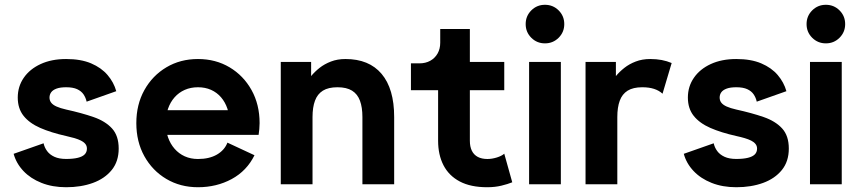

<svg xmlns="http://www.w3.org/2000/svg" viewBox="-20 -765 3565 797"><path d="M254.6 -520Q193.8 -520 148.7 -499.1Q103.5 -478.3 78.6 -442.1Q53.7 -406 53.7 -360.1Q53.7 -314.5 77.9 -284.1Q102.1 -253.7 147 -234Q191.9 -214.4 254.6 -200.4Q273.4 -196.3 289.2 -191.7Q304.9 -187 316.5 -181.2Q328.1 -175.3 334.5 -167.2Q340.8 -159.2 340.8 -148.2Q340.8 -133.5 331.5 -124.1Q322.3 -114.7 303.1 -110Q283.9 -105.2 254.6 -105.2Q225.3 -105.2 205.9 -114.1Q186.5 -123 175.7 -137.7Q164.8 -152.3 160.9 -170.2L36.6 -126.5Q47.4 -86.9 77 -55.4Q106.7 -23.9 152.1 -5.9Q197.5 12.2 254.6 12.2Q316.4 12.2 365.7 -5.7Q415 -23.7 443.8 -59.3Q472.7 -95 472.7 -148.2Q472.7 -201.4 445.1 -231.7Q417.5 -262 368.3 -279.1Q319.1 -296.1 254.6 -310.3Q229.7 -315.9 214.5 -322.9Q199.2 -329.8 192.4 -338.9Q185.5 -347.9 185.5 -360.1Q185.5 -372.3 192.5 -382Q199.5 -391.6 214.7 -397.2Q230 -402.8 254.6 -402.8Q283 -402.8 300.3 -394.8Q317.6 -386.7 326.8 -373.2Q335.9 -359.6 339.6 -343L462.6 -386.5Q452.4 -423.3 426.5 -453.6Q400.6 -483.9 358.2 -502Q315.7 -520 254.6 -520Z M594.7 -307.6V-205.1H921.9L1012.7 -307.6ZM924.1 -172.9Q911.9 -141.4 880.2 -123.2Q848.6 -105 801.8 -105Q771.5 -105 746.9 -116.1Q722.4 -127.2 704.7 -147.5Q687 -167.7 677.5 -194.8Q668 -221.9 668 -253.9Q668 -286.6 677.5 -313.8Q687 -341.1 704.7 -361.1Q722.4 -381.1 747.1 -392Q771.7 -402.8 801.8 -402.8Q831.8 -402.8 856.1 -392Q880.4 -381.1 897.6 -361.1Q914.8 -341.1 924 -313.8Q933.1 -286.6 933.1 -253.9Q933.1 -240.7 929.2 -228.5Q925.3 -216.3 921.9 -205.1H1053.5Q1055.2 -217 1056.4 -229.2Q1057.6 -241.5 1057.6 -253.9Q1057.6 -331.1 1024.2 -391.1Q990.7 -451.2 933 -485.6Q875.2 -520 801.8 -520Q728.5 -520 670.7 -485.6Q612.8 -451.2 579.3 -391.1Q545.9 -331.1 545.9 -253.9Q545.9 -176.8 579.2 -116.7Q612.5 -56.6 670.5 -22.2Q728.5 12.2 801.8 12.2Q878.9 12.2 941.7 -21.7Q1004.4 -55.7 1036.4 -120.6Z M1484.4 0H1616.2V-279.3Q1616.2 -396.5 1564.1 -458.3Q1512 -520 1414.1 -520Q1380.6 -520 1353.8 -509.6Q1326.9 -499.3 1306.6 -483.3Q1286.4 -467.3 1271.5 -449.2V-507.8H1145.5V0H1277.3V-279.3Q1277.3 -319.6 1287.5 -347Q1297.6 -374.5 1320.3 -388.7Q1343 -402.8 1380.9 -402.8Q1418.7 -402.8 1441.4 -388.7Q1464.1 -374.5 1474.2 -347Q1484.4 -319.6 1484.4 -279.3Z M1720.9 -502H1685.8V-390.6H1798.6V-180.7Q1798.6 -122.3 1821 -78.9Q1843.5 -35.4 1888.7 -11.6Q1933.8 12.2 2002.2 12.2Q2034.7 12.2 2061.3 5.7Q2087.9 -0.7 2106.4 -8.3L2073.2 -127Q2062.7 -117.7 2042.4 -111.3Q2022 -105 2003.2 -105Q1979.7 -105 1963.4 -113.6Q1947 -122.3 1938.7 -139.2Q1930.4 -156 1930.4 -180.7V-390.6H2073.2V-507.8H1930.4V-644.5H1807.4V-587.9Q1807.4 -562.3 1796.5 -543Q1785.6 -523.7 1766.1 -512.8Q1746.6 -502 1720.9 -502Z M2176.3 0H2308.1V-507.8H2176.3ZM2162.1 -665Q2162.1 -631.6 2185.4 -608.3Q2208.7 -585 2242.2 -585Q2275.6 -585 2299 -608.3Q2322.3 -631.6 2322.3 -665Q2322.3 -698.5 2299 -721.8Q2275.6 -745.1 2242.2 -745.1Q2208.7 -745.1 2185.4 -721.8Q2162.1 -698.5 2162.1 -665Z M2730.2 -376 2768.1 -503.4Q2748.5 -511.7 2726.6 -515.9Q2704.6 -520 2679.2 -520Q2645.8 -520 2618.9 -509.6Q2592 -499.3 2571.8 -483.3Q2551.5 -467.3 2536.6 -449.2V-507.8H2410.6V0H2542.5V-279.3Q2542.5 -319.6 2552.6 -347Q2562.7 -374.5 2585.4 -388.7Q2608.2 -402.8 2646 -402.8Q2674.1 -402.8 2694.8 -396.1Q2715.6 -389.4 2730.2 -376Z M3036.4 -520Q2975.6 -520 2930.4 -499.1Q2885.3 -478.3 2860.4 -442.1Q2835.4 -406 2835.4 -360.1Q2835.4 -314.5 2859.6 -284.1Q2883.8 -253.7 2928.7 -234Q2973.6 -214.4 3036.4 -200.4Q3055.2 -196.3 3070.9 -191.7Q3086.7 -187 3098.3 -181.2Q3109.9 -175.3 3116.2 -167.2Q3122.6 -159.2 3122.6 -148.2Q3122.6 -133.5 3113.3 -124.1Q3104 -114.7 3084.8 -110Q3065.7 -105.2 3036.4 -105.2Q3007.1 -105.2 2987.7 -114.1Q2968.3 -123 2957.4 -137.7Q2946.5 -152.3 2942.6 -170.2L2818.4 -126.5Q2829.1 -86.9 2858.8 -55.4Q2888.4 -23.9 2933.8 -5.9Q2979.2 12.2 3036.4 12.2Q3098.1 12.2 3147.5 -5.7Q3196.8 -23.7 3225.6 -59.3Q3254.4 -95 3254.4 -148.2Q3254.4 -201.4 3226.8 -231.7Q3199.2 -262 3150 -279.1Q3100.8 -296.1 3036.4 -310.3Q3011.5 -315.9 2996.2 -322.9Q2981 -329.8 2974.1 -338.9Q2967.3 -347.9 2967.3 -360.1Q2967.3 -372.3 2974.2 -382Q2981.2 -391.6 2996.5 -397.2Q3011.7 -402.8 3036.4 -402.8Q3064.7 -402.8 3082 -394.8Q3099.4 -386.7 3108.5 -373.2Q3117.7 -359.6 3121.3 -343L3244.4 -386.5Q3234.1 -423.3 3208.3 -453.6Q3182.4 -483.9 3139.9 -502Q3097.4 -520 3036.4 -520Z M3342.3 0H3474.1V-507.8H3342.3ZM3328.1 -665Q3328.1 -631.6 3351.4 -608.3Q3374.8 -585 3408.2 -585Q3441.7 -585 3465 -608.3Q3488.3 -631.6 3488.3 -665Q3488.3 -698.5 3465 -721.8Q3441.7 -745.1 3408.2 -745.1Q3374.8 -745.1 3351.4 -721.8Q3328.1 -698.5 3328.1 -665Z"/></svg>

Font: Giphurs
Style: Regular
Weight: 400
Version: Version 2.010